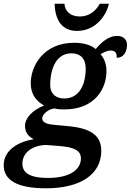

<svg xmlns="http://www.w3.org/2000/svg" viewBox="-66 -777 706 1037"><path d="M350 -610C452 -610 510 -696 522 -757H473C450 -714 412 -688 365 -688C319 -688 285 -712 282 -757H229C232 -662 273 -610 350 -610ZM183 240C371 240 481 163 481 38C481 -41 431 -82 310 -95L224 -103C192 -106 162 -114 162 -137C162 -165 205 -191 229 -191C244 -187 261 -186 281 -186C450 -186 509 -302 509 -392C509 -437 494 -464 477 -485C491 -491 509 -504 531 -504C557 -504 566 -490 564 -465C607 -465 620 -505 620 -535C620 -562 602 -583 566 -583C521 -583 484 -551 451 -512C425 -535 381 -546 335 -546C169 -546 100 -421 100 -327C100 -267 131 -230 172 -207C108 -182 69 -138 69 -98C69 -59 89 -40 116 -25C33 -12 -46 34 -46 115C-46 197 28 240 183 240ZM280 -245C239 -245 205 -268 205 -319C205 -385 227 -489 320 -489C367 -489 397 -462 397 -406C397 -342 375 -245 280 -245ZM193 184C86 184 55 151 55 107C55 49 106 8 183 6L247 11C334 17 371 35 371 79C371 134 319 184 193 184Z"/></svg>

Font: Noto Serif Semi
Style: Italic
Weight: 600
Italic angle: -12°
Designer: Monotype Design Team
Foundry: Monotype Imaging Inc.
Version: Version 1.901